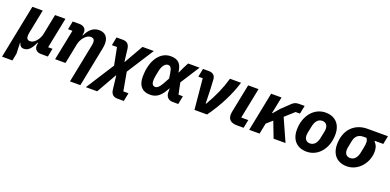

<svg xmlns="http://www.w3.org/2000/svg" viewBox="-29 -1385 4945 2433"><g transform="rotate(20 2444.0 -168.5)"><path d="M114 200 133 103 128 -44H133C141 -8 163 12 197 12C251 12 290 -20 338 -122H344L341 -107C340 -102 338 -88 338 -77C338 -28 376 0 426 0H519L541 -112H482L565 -525H425L371 -255C363 -215 346 -181 323 -153C300 -125 273 -105 239 -105C205 -105 190 -126 190 -160C190 -175 193 -196 197 -215L259 -525H119L-26 200Z M757 0 811 -270C819 -310 837 -344 861 -372C884 -399 912 -420 946 -420C984 -420 999 -398 999 -368C999 -348 996 -331 992 -312L890 200H1030L1135 -327C1140 -354 1144 -376 1144 -401C1144 -487 1099 -537 1018 -537C936 -537 884 -487 844 -403H838L841 -418C842 -423 844 -437 844 -448C844 -497 806 -525 756 -525H663L641 -413H700L617 0Z M1254 -525 1232 -413H1301L1347 -179L1104 200H1257L1411 -71H1415L1436 110C1443 173 1476 200 1532 200H1616L1638 88H1569L1524 -162L1757 -525H1604L1458 -269H1454L1434 -435C1426 -498 1396 -525 1338 -525Z M2299 -112H2240L2208 -266L2374 -525H2219L2179 -447L2147 -377H2143C2131 -489 2084 -537 1983 -537C1842 -537 1736 -397 1736 -170C1736 -48 1797 12 1898 12C1980 12 2041 -24 2105 -148H2108V-99C2108 -36 2145 0 2203 0H2277ZM1928 -103C1899 -103 1879 -122 1879 -170C1879 -194 1880 -209 1885 -235L1899 -305C1916 -388 1953 -422 1990 -422C2019 -422 2039 -399 2049 -327L2058 -263L2022 -197C1982 -123 1954 -103 1928 -103Z M2666 0C2794 -178 2883 -359 2933 -525H2784C2744 -385 2691 -267 2609 -125H2602L2596 -327L2589 -448C2586 -496 2553 -525 2499 -525H2420L2398 -413H2457L2496 0Z M3181 -112H3086L3169 -525H3029L2952 -142C2949 -127 2948 -109 2948 -99C2948 -33 2990 0 3071 0H3159Z M3563 0H3724L3588 -304L3709 -413H3768L3791 -525H3721C3677 -525 3653 -517 3623 -489L3511 -382L3440 -299H3433L3479 -525H3339L3234 0H3374L3403 -145L3481 -214Z M4010 12C4166 12 4281 -128 4281 -318C4281 -456 4200 -537 4072 -537C3916 -537 3801 -397 3801 -207C3801 -69 3882 12 4010 12ZM4015 -101C3966 -101 3940 -134 3940 -184C3940 -197 3942 -209 3943 -215L3962 -309C3977 -384 4014 -424 4067 -424C4116 -424 4142 -391 4142 -341C4142 -328 4140 -316 4139 -310L4120 -216C4105 -141 4068 -101 4015 -101Z M4892 -413 4914 -525H4638C4466 -525 4343 -407 4343 -207C4343 -69 4424 12 4552 12C4708 12 4823 -133 4823 -283C4823 -337 4809 -373 4777 -405L4778 -413ZM4665 -413C4679 -395 4684 -378 4684 -356C4684 -336 4682 -318 4678 -296L4662 -216C4647 -141 4610 -101 4557 -101C4508 -101 4482 -134 4482 -184C4482 -197 4484 -209 4485 -215L4504 -310C4518 -378 4556 -413 4627 -413Z"/></g></svg>

Font: LVC Sans
Style: Bold Italic
Weight: 700
Italic angle: -11.31°
Designer: Mike Abbink, Paul van der Laan, Pieter van Rosmalen
Foundry: Bold Monday
Version: Version 3.0